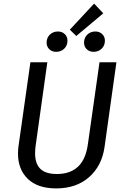

<svg xmlns="http://www.w3.org/2000/svg" viewBox="-20 -1035 696 1067"><path d="M561 -218Q546 -113 475 -50.5Q404 12 292 12Q190 12 135 -40.5Q80 -93 80 -182Q80 -203 83 -224L149 -689H243L178 -225Q175 -203 175 -183Q175 -125 204.5 -96.5Q234 -68 296 -68Q445 -68 468 -231L533 -689H627ZM554 -961 404 -835 368 -870 503 -1015ZM239 -798Q239 -825 257 -842.5Q275 -860 302 -860Q325 -860 340 -845.5Q355 -831 355 -809Q355 -782 337 -764.5Q319 -747 292 -747Q269 -747 254 -761.5Q239 -776 239 -798ZM447 -798Q447 -825 465 -842.5Q483 -860 510 -860Q533 -860 548 -845.5Q563 -831 563 -809Q563 -782 545 -764.5Q527 -747 500 -747Q477 -747 462 -761.5Q447 -776 447 -798Z"/></svg>

Font: Fira Sans
Style: Italic
Weight: 400
Italic angle: -8°
Designer: bBox Type GmbH & Carrois Corporate GbR & Edenspiekermann AG
Foundry: bBox Type GmbH & Carrois Corporate GbR & Edenspiekermann AG
Version: Version 4.301